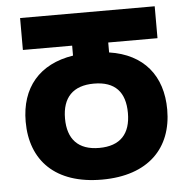

<svg xmlns="http://www.w3.org/2000/svg" viewBox="-52 -765 816 827"><g transform="rotate(-5 356.0 -352.0)"><path d="M356 10C557 10 662 -100 662 -266C662 -413 582 -511 434 -533V-576H647V-714H65V-576H278V-533C131 -510 50 -414 50 -267C50 -99 155 10 356 10ZM356 -127C265 -127 220 -177 220 -266C220 -356 266 -405 357 -405C448 -405 492 -357 492 -266C492 -177 448 -127 356 -127Z"/></g></svg>

Font: Noto Sans Georgian SemiCondensed Extra
Style: Regular
Weight: 800
Width: 4
Designer: Monotype Design Team
Foundry: Monotype Imaging Inc.
Version: Version 1.901